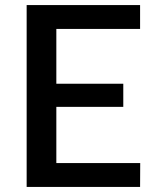

<svg xmlns="http://www.w3.org/2000/svg" viewBox="-20 -740 616 760"><path d="M535 -94.5 534.5 0H85.5V-720H534.5V-625.5H203V-408.5H468V-317H203V-94.5Z"/></svg>

Font: Lato 2
Style: Regular
Weight: 600
Designer: Lukasz Dziedzic with Adam Twardoch and Botio Nikoltchev
Foundry: tyPoland Lukasz Dziedzic
Version: Version 2.015; 2015-08-06; http://www.latofonts.com/